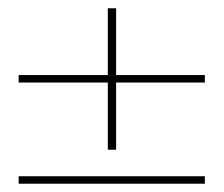

<svg xmlns="http://www.w3.org/2000/svg" viewBox="-20 -443 540 463"><path d="M25 0V-18H474V0ZM240 -82V-423H260V-82ZM25 -244V-262H474V-244Z"/></svg>

Font: DM Sans 18pt Thin
Style: Regular
Weight: 250
Designer: Colophon Foundry, Jonny Pinhorn
Foundry: Colophon Foundry
Version: Version 4.004;gftools[0.9.30]